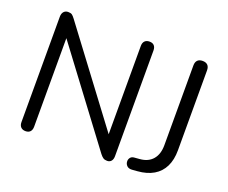

<svg xmlns="http://www.w3.org/2000/svg" viewBox="-117 -898 1296 1090"><g transform="rotate(20 531.5 -352.5)"><path d="M125.9 6.9Q107.5 6.9 97.3 -3.8Q87.1 -14.5 87.1 -33.9V-669.7Q87.1 -690.1 97 -701Q106.9 -711.9 122.9 -711.9Q138.5 -711.9 146.3 -706.4Q154.1 -700.8 164.3 -687.1L599.7 -106.4H575.9V-671.6Q575.9 -691.1 586.1 -701.5Q596.3 -711.9 614.7 -711.9Q633 -711.9 642.7 -701.5Q652.4 -691.1 652.4 -671.6V-33.4Q652.4 -14.5 643.5 -3.8Q634.5 6.9 619 6.9Q604.5 6.9 595.2 0.9Q586 -5.2 575.8 -18.3L140.8 -599.1H163.7V-33.9Q163.7 -14.5 154 -3.8Q144.3 6.9 125.9 6.9ZM767.5 5.9Q748.5 6.9 737.8 -4Q727.1 -15 727.1 -31Q727.1 -43.1 734.9 -52.8Q742.7 -62.5 758.3 -63.5L789.9 -66.1Q840.3 -70.1 867.3 -101.8Q894.3 -133.4 894.3 -187.9V-669.7Q894.3 -690.6 905 -701.3Q915.6 -711.9 935.5 -711.9Q955.4 -711.9 966 -701.3Q976.7 -690.6 976.7 -669.7V-187.3Q976.7 -129.6 956.6 -88.6Q936.5 -47.5 897.2 -24.3Q858 -1.1 800.4 3.4Z"/></g></svg>

Font: Nunito ExtraLight
Style: Regular
Weight: 200
Designer: Vernon Adams
Foundry: Vernon Adams
Version: Version 3.602